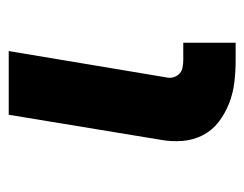

<svg xmlns="http://www.w3.org/2000/svg" viewBox="-80 -480 560 440"><g transform="rotate(-90 200.0 -260.0)"><path d="M322 0H282Q256 0 231 -3Q206 -6 183 -15Q160 -24 140.5 -39Q121 -54 110 -75.5Q99 -97 97 -122.5Q95 -148 100 -174L157 -520H303L242 -155Q241 -147 244 -139.5Q247 -132 252.5 -127.5Q258 -123 266.5 -121.5Q275 -120 283 -120H322Z"/></g></svg>

Font: Iosevka Aile Heavy Oblique
Style: Regular
Weight: 900
Italic angle: -9°
Designer: Belleve Invis
Foundry: Belleve Invis
Version: Version 31.1.0; ttfautohint (v1.8.4)